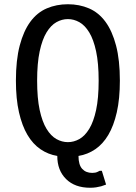

<svg xmlns="http://www.w3.org/2000/svg" viewBox="-20 -730 640 905"><path d="M545 -350Q545 -264 530.5 -200.5Q516 -137 490.5 -94Q465 -51 429 -26.5Q393 -2 350 5Q350 47 367.5 66Q385 85 415 85Q430 85 440 80Q445 78 450 75H460L480 140Q469 144 457 148Q446 151 433 153Q420 155 405 155Q333 155 291.5 114Q250 73 250 5Q207 -2 171 -26.5Q135 -51 109.5 -94Q84 -137 69.5 -200.5Q55 -264 55 -350Q55 -447 73 -515.5Q91 -584 123 -627.5Q155 -671 200.5 -690.5Q246 -710 300 -710Q354 -710 399.5 -690.5Q445 -671 477 -627.5Q509 -584 527 -515.5Q545 -447 545 -350ZM155 -350Q155 -267 167 -211.5Q179 -156 199.5 -122.5Q220 -89 246 -74.5Q272 -60 300 -60Q328 -60 354 -74.5Q380 -89 400.5 -122.5Q421 -156 433 -211.5Q445 -267 445 -350Q445 -432 433 -488Q421 -544 400.5 -577.5Q380 -611 354 -625.5Q328 -640 300 -640Q272 -640 246 -625.5Q220 -611 199.5 -577.5Q179 -544 167 -488Q155 -432 155 -350Z"/></svg>

Font: Scada
Style: Regular
Weight: 400
Designer: Jovanny Lemonad
Foundry: Jovanny Lemonad
Version: Version 3.005; ttfautohint (v0.91) -l 8 -r 50 -G 200 -x 0 -w